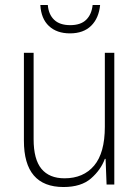

<svg xmlns="http://www.w3.org/2000/svg" viewBox="-20 -741 562 771"><path d="M439 -529V0H408L404 -103H401Q385 -59 345.5 -24.5Q306 10 235 10Q76 10 76 -176V-529H115V-182Q115 -101 146.5 -63Q178 -25 239 -25Q315 -25 358 -76Q401 -127 401 -232V-529ZM382 -721Q377 -668 346 -637.5Q315 -607 261 -607Q208 -607 176.5 -636.5Q145 -666 142 -721H172Q175 -683 197.5 -661.5Q220 -640 262 -640Q304 -640 326 -661.5Q348 -683 352 -721Z"/></svg>

Font: Noto Sans Georgian SemiCondensed ExtraLight
Style: Regular
Weight: 200
Width: 4
Designer: Monotype Design Team, Akaki Razmadze
Foundry: Google LLC
Version: Version 2.005; ttfautohint (v1.8.4.7-5d5b)